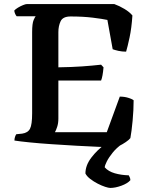

<svg xmlns="http://www.w3.org/2000/svg" viewBox="-20 -724 737 944"><path d="M544 0Q517 0 466.5 -2Q416 -4 355.5 -7.5Q295 -11 234.5 -15Q174 -19 125 -24Q76 -29 51 -33Q51 -43 54 -51.5Q57 -60 60 -64L89 -67Q117 -71 127.5 -91Q138 -111 138 -167V-566Q138 -609 145.5 -626Q153 -643 156 -644H62Q58 -648 54.5 -656Q51 -664 50 -672Q56 -679 68.5 -686.5Q81 -694 93.5 -699Q106 -704 112 -704H542Q567 -695 592 -680Q617 -665 631 -648Q627 -586 617 -539.5Q607 -493 600 -470Q580 -470 562 -474Q544 -478 534 -482L508 -626Q485 -631 437 -637Q389 -643 327 -643Q289 -643 278 -619.5Q267 -596 267 -566V-393Q333 -394 383 -397.5Q433 -401 477 -406L489 -393Q485 -347 477 -328H267V-141Q267 -118 261 -100Q255 -82 250 -74H505L569 -249Q592 -249 611 -243Q630 -237 637 -231Q637 -183 632 -130Q627 -77 621 -45Q614 -36 598.5 -25.5Q583 -15 568 -7.5Q553 0 544 0ZM522 200Q514 200 497 194.5Q480 189 460.5 179Q441 169 424 156Q407 143 400 129Q400 89 429 51Q458 13 496 -14L580 -16Q553 3 534 26.5Q515 50 505 70Q495 90 495 99Q513 119 544.5 128Q576 137 613 138Q615 141 618 148Q621 155 621 162Q607 178 577 189Q547 200 522 200Z"/></svg>

Font: Texturina SemiBold
Style: Regular
Weight: 600
Designer: Guillermo Torres Carreño
Foundry: Omnibus-Type
Version: Version 1.002; ttfautohint (v1.8.3)